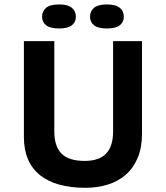

<svg xmlns="http://www.w3.org/2000/svg" viewBox="-20 -851 762 882"><path d="M89.8 0ZM499.5 -662.1H632.3V-237.3Q632.3 -172.9 612.5 -126Q592.8 -79.1 557.6 -48.3Q522.5 -17.6 474.6 -2.9Q426.8 11.7 371.1 11.7Q304.2 11.7 252 -2.9Q199.7 -17.6 163.6 -46.6Q127.4 -75.7 108.6 -119.4Q89.8 -163.1 89.8 -221.2V-662.1H229.5V-247.1Q229.5 -178.7 262.7 -145.3Q295.9 -111.8 369.1 -111.8Q399.9 -111.8 424.3 -119.4Q448.7 -127 465.3 -143.3Q481.9 -159.7 490.7 -185.3Q499.5 -210.9 499.5 -247.1ZM173.3 -773.9Q173.3 -799.8 191.9 -815.2Q210.4 -830.6 252 -830.6Q291.5 -830.6 310.1 -815.2Q328.6 -799.8 328.6 -773.9Q328.6 -749.5 310.1 -734.9Q291.5 -720.2 252 -720.2Q210.4 -720.2 191.9 -734.9Q173.3 -749.5 173.3 -773.9ZM393.6 -773.9Q393.6 -799.8 412.1 -815.2Q430.7 -830.6 470.2 -830.6Q511.7 -830.6 530.3 -815.2Q548.8 -799.8 548.8 -773.9Q548.8 -749.5 530.3 -734.9Q511.7 -720.2 470.2 -720.2Q430.7 -720.2 412.1 -734.9Q393.6 -749.5 393.6 -773.9Z"/></svg>

Font: PT Astra Sans
Style: Bold
Weight: 700
Designer: A.Korolkova, I. Chaeva
Foundry: ParaType Ltd
Version: Version 1.001; ttfautohint (v1.6)